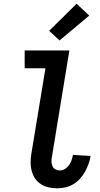

<svg xmlns="http://www.w3.org/2000/svg" viewBox="-20 -1007 540 1035"><path d="M289 8Q265 8 242.5 3Q220 -2 201 -14Q182 -26 169.5 -44.5Q157 -63 151 -84.5Q145 -106 145 -130Q145 -154 149 -178L225 -639H113V-735H354L260 -162Q257 -149 257.5 -136Q258 -123 263 -111.5Q268 -100 279 -94Q290 -88 303 -88Q317 -88 330.5 -96.5Q344 -105 352.5 -117.5Q361 -130 366 -144Q371 -158 373 -172L468 -166Q465 -144 457 -122.5Q449 -101 438 -81Q427 -61 411 -43.5Q395 -26 375 -14Q355 -2 333 3Q311 8 289 8ZM301 -789 245 -841 393 -987 461 -923Z"/></svg>

Font: Iosevka
Style: Bold Italic
Weight: 700
Italic angle: -9°
Monospace: yes
Designer: Belleve Invis
Foundry: Belleve Invis
Version: Version 32.5.0; ttfautohint (v1.8.4)